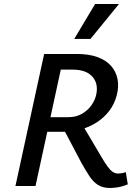

<svg xmlns="http://www.w3.org/2000/svg" viewBox="-20 -927 693 957"><path d="M57 0 200 -658H364Q424 -658 467 -642Q510 -626 534.5 -597.5Q559 -569 566 -532Q573 -495 562 -452Q550 -407 523.5 -373Q497 -339 460.5 -316Q424 -293 382 -281.5Q340 -270 295 -270H154L170 -343H321Q359 -343 388 -359.5Q417 -376 435.5 -402Q454 -428 460 -457Q471 -511 440 -545.5Q409 -580 341 -580H283L157 0ZM528 10Q492 10 468 -5.5Q444 -21 426 -48.5Q408 -76 387 -113L291 -295L379 -325L486 -144Q503 -115 516.5 -96.5Q530 -78 542.5 -70Q555 -62 568 -62Q575 -62 585.5 -63.5Q596 -65 607 -69L617 -8Q589 3 567.5 6.5Q546 10 528 10ZM350 -733 454 -907H573L431 -733Z"/></svg>

Font: Ysabeau Office SemiBold
Style: Italic
Weight: 600
Italic angle: -12°
Designer: Christian Thalmann (Catharsis Fonts)
Version: Version 2.001;gftools[0.9.30]; featfreeze: tnum,lnum,ss02